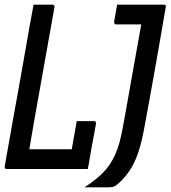

<svg xmlns="http://www.w3.org/2000/svg" viewBox="-47 -720 727 818"><path d="M-18 0Q-21 0 -22.5 -0.5Q-24 -1 -25 -2.5Q-26 -4 -26.5 -6Q-27 -8 -27 -11Q-17 -66 -7.5 -121Q2 -176 12 -230.5Q22 -285 31.5 -338Q41 -391 49.5 -439.5Q58 -488 65.5 -530.5Q73 -573 79 -608Q83 -631 87.5 -654Q92 -677 96 -700Q110 -700 123 -700Q136 -700 149 -700Q162 -700 176 -700Q180 -700 182 -698.5Q184 -697 185 -695Q186 -693 185 -689Q176 -639 167 -588.5Q158 -538 149 -487.5Q140 -437 131 -386.5Q122 -336 113 -285.5Q104 -235 95 -184.5Q86 -134 78 -84H278Q288 -84 297 -78Q306 -72 313 -61Q320 -50 324 -35Q328 -20 327 0ZM280 -204Q291 -204 304 -204Q317 -204 330 -204Q343 -204 353 -204Q357 -204 359 -202.5Q361 -201 361.5 -199Q362 -197 362 -193Q359 -174 354 -149Q349 -124 344 -96.5Q339 -69 335 -43.5Q331 -18 327 0Q300 -2 283 -10.5Q266 -19 259.5 -33.5Q253 -48 256 -68Q259 -86 263.5 -111Q268 -136 272.5 -161.5Q277 -187 280 -204ZM313 78Q361 47 392.5 15Q424 -17 444 -62Q464 -107 476 -176Q482 -209 490 -252.5Q498 -296 506.5 -345.5Q515 -395 524.5 -447Q534 -499 543 -550Q552 -601 560 -645L567 -605L544 -633L583 -616Q560 -616 540 -616Q520 -616 502.5 -616Q485 -616 471.5 -616Q458 -616 448 -616Q443 -616 441 -619Q439 -622 439 -627Q442 -646 445.5 -663.5Q449 -681 452 -700Q467 -700 489.5 -700Q512 -700 538 -700Q564 -700 593 -700Q622 -700 651 -700Q655 -700 657 -698.5Q659 -697 659.5 -695Q660 -693 659 -689Q651 -643 643 -596Q635 -549 626.5 -501Q618 -453 609 -402Q600 -351 590 -296.5Q580 -242 569 -182Q557 -114 541.5 -69Q526 -24 505.5 6.5Q485 37 458 61Q446 72 438 75Q430 78 417 78Q402 78 383.5 78Q365 78 346.5 78Q328 78 313 78Z"/></svg>

Font: RecMonoLinear Nerd Font Mono
Style: Italic
Weight: 400
Italic angle: -10°
Monospace: yes
Version: Version 1.085; ttfautohint (v1.8.4.7-5d5b);Nerd Fonts 3.2.1